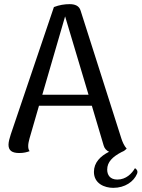

<svg xmlns="http://www.w3.org/2000/svg" viewBox="-20 -727 683 926"><path d="M631 84C616 110 588 139 546 139C510 139 497 116 497 91C497 54 523 29 567 6C578 2 585 -4 591 -10C579 -23 570 -44 565 -60L369 -675C362 -700 340 -707 316 -707C291 -707 266 -703 240 -693L32 -79C26 -61 21 -42 21 -29C21 -1 38 11 73 11C95 11 109 7 123 2C118 -4 116 -12 116 -23C116 -34 119 -46 122 -58L168 -217H423L480 -25C484 -11 493 -1 506 5C464 26 433 57 433 102C433 159 485 179 526 179C583 179 625 149 641 111C646 98 640 90 631 84ZM184 -270 294 -648 407 -270Z"/></svg>

Font: Arima Koshi Medium
Style: Regular
Weight: 500
Designer: Joana Correia and Natanael Gama
Foundry: NDISCOVER
Version: Version 1.019;PS 001.019;hotconv 1.0.88;makeotf.lib2.5.64775